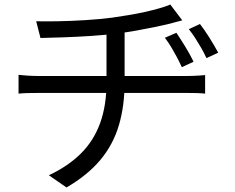

<svg xmlns="http://www.w3.org/2000/svg" viewBox="-20 -776 1040 849"><path d="M760 -631Q777 -606 798.5 -571Q820 -536 836 -503L784 -479Q773 -503 761.5 -524.5Q750 -546 737.5 -567Q725 -588 709 -609ZM864 -670Q883 -646 905 -611Q927 -576 945 -543L893 -519Q882 -543 869.5 -564.5Q857 -586 844 -606.5Q831 -627 815 -647ZM140 -682Q177 -681 235.5 -682Q294 -683 358 -687Q422 -691 476 -698Q510 -703 547 -709Q584 -715 620 -723Q656 -731 685.5 -739.5Q715 -748 733 -756L786 -686Q770 -682 755.5 -678Q741 -674 730 -671Q701 -664 662.5 -656Q624 -648 581.5 -640.5Q539 -633 499 -628Q443 -621 381.5 -617Q320 -613 262 -611Q204 -609 159 -608ZM196 -1Q281 -41 337.5 -97Q394 -153 422.5 -231Q451 -309 451 -412Q451 -412 451 -440.5Q451 -469 451 -520Q451 -571 451 -639L531 -650Q531 -627 531 -596Q531 -565 531 -533Q531 -501 531 -474Q531 -447 531 -430Q531 -413 531 -413Q531 -307 505.5 -221.5Q480 -136 423.5 -68.5Q367 -1 274 53ZM62 -445Q79 -443 103 -441.5Q127 -440 149 -440Q163 -440 202 -440Q241 -440 296.5 -440Q352 -440 415.5 -440Q479 -440 542.5 -440Q606 -440 661 -440Q716 -440 755 -440Q794 -440 808 -440Q819 -440 833.5 -440.5Q848 -441 862 -442Q876 -443 887 -444V-362Q870 -364 849 -364.5Q828 -365 809 -365Q797 -365 758 -365Q719 -365 663.5 -365Q608 -365 544.5 -365Q481 -365 417 -365Q353 -365 297.5 -365Q242 -365 203 -365Q164 -365 151 -365Q127 -365 103.5 -364.5Q80 -364 62 -362Z"/></svg>

Font: Noto Sans TC
Style: Regular
Weight: 400
Designer: Ryoko NISHIZUKA  (kana, bopomofo & ideographs); Paul D. Hunt (Latin, Greek & Cyrillic); Sandoll Communications , Soo-you
Foundry: Adobe
Version: Version 2.004-H2;hotconv 1.0.118;makeotfexe 2.5.65603